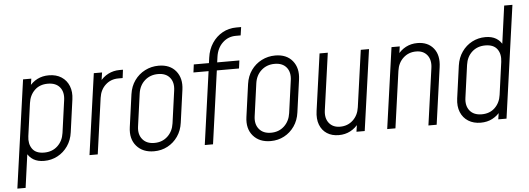

<svg xmlns="http://www.w3.org/2000/svg" viewBox="-56 -928 3516 1276"><g transform="rotate(-5 1702.0 -290.0)"><path d="M12 180 113 -540H168L158 -474L151 -486Q175.5 -518 209.2 -535Q243 -552 285.5 -552Q335 -552 369.5 -529.5Q404 -507 419.5 -468Q435 -429 428 -379L398 -162Q391 -110 363.8 -70.8Q336.5 -31.5 295.5 -9.8Q254.5 12 206 12Q163.5 12 134.8 -5.2Q106 -22.5 91 -54L101 -66L67 180ZM210.5 -43Q264.5 -43 300 -76Q335.5 -109 343 -162L373 -379Q380.5 -432.5 354 -464.8Q327.5 -497 274 -497Q219.5 -497 185.8 -464Q152 -431 145 -379L115 -161Q108 -110 131.8 -76.5Q155.5 -43 210.5 -43Z M509 0 585 -540H640L629 -466L622 -477Q646 -510 681 -528Q716 -546 757 -546H780L773 -491H744Q694 -491 658.8 -458.8Q623.5 -426.5 616 -373L564 0Z M939 12Q864 12 822.5 -36Q781 -84 792 -162L822 -379Q829.5 -431.5 857.2 -470.2Q885 -509 927 -530.5Q969 -552 1018 -552Q1093.5 -552 1133 -503.5Q1172.5 -455 1162 -379L1132 -162Q1125 -110 1097.8 -70.8Q1070.5 -31.5 1029.5 -9.8Q988.5 12 939 12ZM946 -43Q998.5 -43 1034 -76Q1069.5 -109 1077 -162L1107 -379Q1114.5 -432.5 1088 -464.8Q1061.5 -497 1009.5 -497Q957 -497 920.8 -464.8Q884.5 -432.5 877 -379L847 -162Q839.5 -109 866.8 -76Q894 -43 946 -43Z M1278 0 1346 -487H1245L1252 -540H1353L1358 -576Q1365.5 -630.5 1393 -672Q1420.5 -713.5 1462.5 -736.8Q1504.5 -760 1555 -760H1587L1579 -705H1547Q1495 -705 1458 -669.5Q1421 -634 1413 -576L1408 -540H1556L1549 -487H1401L1333 0Z M1717 12Q1642 12 1600.5 -36Q1559 -84 1570 -162L1600 -379Q1607.5 -431.5 1635.2 -470.2Q1663 -509 1705 -530.5Q1747 -552 1796 -552Q1871.5 -552 1911 -503.5Q1950.5 -455 1940 -379L1910 -162Q1903 -110 1875.8 -70.8Q1848.5 -31.5 1807.5 -9.8Q1766.5 12 1717 12ZM1724 -43Q1776.5 -43 1812 -76Q1847.5 -109 1855 -162L1885 -379Q1892.5 -432.5 1866 -464.8Q1839.5 -497 1787.5 -497Q1735 -497 1698.8 -464.8Q1662.5 -432.5 1655 -379L1625 -162Q1617.5 -109 1644.8 -76Q1672 -43 1724 -43Z M2172 12Q2125.5 12 2092.8 -9.2Q2060 -30.5 2045.2 -69.2Q2030.5 -108 2038 -161L2091 -540H2146L2093 -161Q2085.5 -108 2111.2 -75.5Q2137 -43 2185 -43Q2235.5 -43 2270.5 -75.5Q2305.5 -108 2313 -161L2366 -540H2421L2345 0H2290L2300 -68L2307 -57Q2283 -24 2248.5 -6Q2214 12 2172 12Z M2495 0 2571 -540H2626L2616 -472L2609 -483Q2633 -516 2667.5 -534Q2702 -552 2744 -552Q2814 -552 2851.8 -505.2Q2889.5 -458.5 2878 -379L2825 0H2770L2823 -379Q2830.5 -432.5 2804.8 -464.8Q2779 -497 2731 -497Q2681 -497 2645.8 -464.8Q2610.5 -432.5 2603 -379L2550 0Z M3118.5 12Q3070.5 12 3035.8 -9.8Q3001 -31.5 2985 -70.8Q2969 -110 2976 -162L3006 -379Q3013.5 -431 3040.8 -470Q3068 -509 3109 -530.5Q3150 -552 3198 -552Q3240.5 -552 3269.2 -534.8Q3298 -517.5 3313 -486L3303 -474L3341 -750H3396L3291 0H3236L3246 -66L3253 -54Q3230 -23.5 3196 -5.8Q3162 12 3118.5 12ZM3130 -43Q3183.5 -43 3217.8 -76Q3252 -109 3259 -161L3289 -379Q3296 -431 3271.8 -464Q3247.5 -497 3192.5 -497Q3139.5 -497 3104 -464.8Q3068.5 -432.5 3061 -379L3031 -162Q3023.5 -109 3050 -76Q3076.5 -43 3130 -43Z"/></g></svg>

Font: Mohave Light
Style: Italic
Weight: 300
Italic angle: -8°
Designer: Gumpita Rahayu
Foundry: Tokotype
Version: Version 2.003